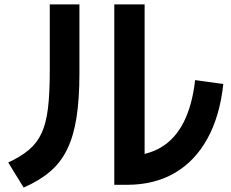

<svg xmlns="http://www.w3.org/2000/svg" viewBox="-20 -793 1040 863"><path d="M493.7 37.7V-773.3H630V-22.6L550.3 -92.6Q639.3 -92.6 703.2 -130.3Q767 -168 805.5 -243.6Q844 -319.3 857.1 -433L983.7 -415.3Q968.3 -271.3 912.1 -169.7Q856 -68 764.7 -15.2Q673.3 37.7 550.3 37.7ZM17 -62.6Q74 -89 110.5 -120Q147 -151 167.4 -195.6Q187.7 -240.3 195.7 -307.2Q203.7 -374 203.7 -473V-773.3H337V-463.3Q337 -349 324 -265.5Q311 -182 282.3 -122.7Q253.6 -63.3 205.3 -22Q157 19.3 86.3 50Z"/></svg>

Font: M PLUS 1 Thin
Style: Regular
Weight: 100
Designer: Coji Morishita
Foundry: UNDERFOREST DESIGN
Version: Version 1.001